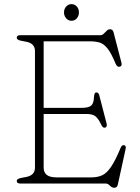

<svg xmlns="http://www.w3.org/2000/svg" viewBox="-20 -866 662 906"><path d="M59 -688Q59 -700 76 -700H455Q462.5 -700 469.5 -707Q476.5 -714 483.8 -721Q491 -728 499 -728Q512.5 -728 516 -713L553 -570.5Q557.5 -553.5 544 -551Q532.5 -548.5 525 -566.5Q505 -615 487.5 -637Q470 -659 450.8 -665Q431.5 -671 405 -671H186V-357H364Q398 -357 410.2 -367.8Q422.5 -378.5 423.5 -407.5Q424.5 -428 432.5 -429.5Q444.5 -432 448.5 -416L483 -283Q487 -266.5 475.5 -263.5Q465.5 -261 458 -277Q445 -305 431.2 -316.5Q417.5 -328 390 -328H186V-75Q186 -52.5 200.5 -40.8Q215 -29 247.5 -29H411.5Q441 -29 462.8 -39.2Q484.5 -49.5 504.8 -79.8Q525 -110 549.5 -169Q555 -182.5 565 -181Q576.5 -179.5 572.5 -162L536 5Q533 20 519 20Q508 20 498.5 10Q489 0 479 0H76Q59 0 59 -12Q59 -22 78 -26L104 -31Q145 -39 145 -75V-625Q145 -661 104 -669L78 -674Q59 -678 59 -688ZM317.5 -768Q302 -768 292 -779.8Q282 -791.5 282 -807.5Q282 -823.5 292 -835Q302 -846.5 317.5 -846.5Q333 -846.5 342.8 -835Q352.5 -823.5 352.5 -807.5Q352.5 -791.5 342.8 -779.8Q333 -768 317.5 -768Z"/></svg>

Font: Fraunces 9pt SuperSoft Thin
Style: Regular
Weight: 100
Version: Version 1.000;[b76b70a41]